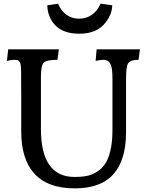

<svg xmlns="http://www.w3.org/2000/svg" viewBox="-20 -1015 790 1042"><path d="M499 -684.6 504.4 -747.1H739.3L731.9 -690.4Q685.5 -690.4 673.8 -668.9Q664.1 -650.4 664.1 -582.5V-297.9Q664.1 -147.5 595.9 -70.1Q527.8 7.3 385.3 7.3Q235.4 7.3 162.1 -77.6Q95.2 -155.8 95.2 -301.3V-495.1L94.7 -586.9V-615.2Q94.7 -667.5 87.6 -677.7Q80.6 -688 73.2 -689.2Q65.9 -690.4 58.6 -690.4Q43.5 -690.4 17.6 -684.6L24.4 -747.1H299.3L292 -690.4Q231.9 -690.4 216.8 -674.3Q202.1 -658.7 202.1 -596.2V-315.4Q202.1 -54.7 384.8 -54.7Q447.8 -54.7 479.5 -68.8Q511.2 -83 530 -101.1Q548.8 -119.1 562.5 -147.5Q590.3 -207.5 590.3 -310.5V-584Q590.3 -644 581.8 -662.1Q573.2 -680.2 563.7 -685.3Q554.2 -690.4 540 -690.4Q525.9 -690.4 499 -684.6ZM410.2 -832Q289.1 -832 249.5 -924.3Q236.8 -954.1 236.8 -986.3L295.4 -995.1Q295.9 -994.1 298.6 -987.5Q301.3 -981 306.9 -971.9Q312.5 -962.9 321.3 -952.6Q330.1 -942.4 342.8 -933.6Q371.6 -913.6 407.2 -913.6Q464.4 -913.6 500 -954.1Q516.1 -972.2 525.4 -995.1L588.9 -986.3Q588.9 -939.9 553.7 -893.6Q506.8 -832 410.2 -832Z"/></svg>

Font: HeadlandOne
Style: Regular
Weight: 400
Designer: Gary Lonergan
Foundry: Sorkin Type Co.
Version: Version 1.002